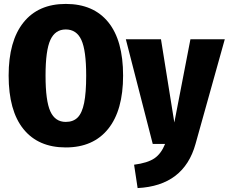

<svg xmlns="http://www.w3.org/2000/svg" viewBox="-20 -733 1165 978"><path d="M607 -348Q607 -171 531 -76.5Q455 18 315 18Q175 18 99.5 -75.5Q24 -169 24 -348Q24 -524 99.5 -618.5Q175 -713 315 -713Q456 -713 531.5 -620Q607 -527 607 -348ZM212 -348Q212 -219 236.5 -165.5Q261 -112 315 -112Q353 -112 375.5 -134.5Q398 -157 408.5 -208.5Q419 -260 419 -348Q419 -476 394.5 -529.5Q370 -583 315 -583Q261 -583 236.5 -529.5Q212 -476 212 -348ZM976 0Q917 213 681 225L663 106Q732 97 766.5 73.5Q801 50 821 0H758L621 -533H800L868 -109L950 -533H1125Z"/></svg>

Font: Fira Sans Condensed ExtraBold
Style: Regular
Weight: 800
Width: 3
Designer: Carrois Corporate & Edenspiekermann AG
Foundry: Carrois Corporate GbR & Edenspiekermann AG
Version: Version 4.203